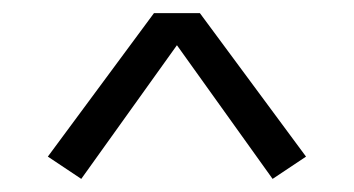

<svg xmlns="http://www.w3.org/2000/svg" viewBox="-20 -732 540 293"><path d="M104 -459 53 -493 215 -712H285L447 -493L396 -459L250 -663Z"/></svg>

Font: Iosevka Curly Slab Light
Style: Regular
Weight: 300
Monospace: yes
Designer: Belleve Invis
Foundry: Belleve Invis
Version: Version 22.1.2; ttfautohint (v1.8.4)